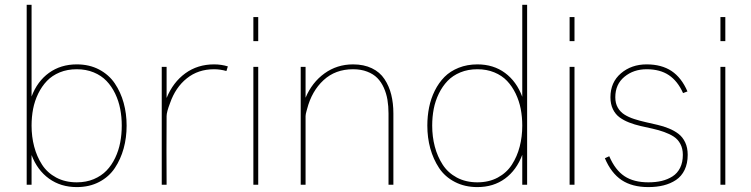

<svg xmlns="http://www.w3.org/2000/svg" viewBox="-20 -760 3089 790"><path d="M109.9 -740.2V-362.8Q133.3 -425.3 181.6 -460.2Q230 -495.1 295.9 -495.1Q347.7 -495.1 387.9 -473.9Q428.2 -452.6 452.4 -416.7Q476.6 -380.9 488.8 -336.7Q501 -292.5 501 -243.2Q501 -193.4 488.8 -149.2Q476.6 -105 452.6 -68.8Q428.7 -32.7 388.4 -11.5Q348.1 9.8 295.9 9.8Q230 9.8 181.6 -25.1Q133.3 -60.1 109.9 -122.1V0H89.8V-740.2ZM481 -243.2Q481 -278.8 474.6 -311.8Q468.3 -344.7 453.9 -374.8Q439.5 -404.8 418.2 -427Q397 -449.2 365.5 -462.2Q334 -475.1 295.9 -475.1Q257.3 -475.1 225.8 -462.2Q194.3 -449.2 173.1 -427Q151.9 -404.8 137.2 -374.8Q122.6 -344.7 116.2 -311.8Q109.9 -278.8 109.9 -243.2Q109.9 -197.8 120.6 -157Q131.3 -116.2 152.8 -82.8Q174.3 -49.3 211.2 -29.5Q248 -9.8 295.9 -9.8Q334.5 -9.8 365.7 -22.9Q397 -36.1 418.2 -58.1Q439.5 -80.1 453.9 -110.4Q468.3 -140.6 474.6 -173.8Q481 -207 481 -243.2Z M665.5 -484.9V-356.9Q691.9 -421.4 742.4 -458.3Q793 -495.1 860.8 -495.1Q890.6 -495.1 917.5 -486.8L911.6 -467.8Q885.7 -475.1 860.8 -475.1Q795.4 -475.1 748.8 -437.7Q702.1 -400.4 679.7 -335.9Q665.5 -299.3 665.5 -282.2Q665 -282.2 665 -141.1L665.5 0H645.5V-484.9Z M1042.5 -689.9V-590.8H1022.5V-689.9ZM1042.5 -484.9V0H1022.5V-484.9Z M1598.6 -293V0H1578.6V-293Q1578.6 -323.2 1574.2 -349.4Q1569.8 -375.5 1559.3 -398.9Q1548.8 -422.4 1532.5 -439Q1516.1 -455.6 1490.7 -465.3Q1465.3 -475.1 1432.6 -475.1Q1359.9 -475.1 1311.3 -430.2Q1262.7 -385.3 1243.7 -312Q1243.2 -309.6 1241.2 -303Q1239.3 -296.4 1238.3 -291.3Q1237.3 -286.1 1237.3 -282.2V0H1217.3V-484.9H1237.3V-357.9Q1263.7 -420.9 1315.2 -458Q1366.7 -495.1 1432.6 -495.1Q1477.1 -495.1 1510 -479.2Q1543 -463.4 1562 -434.6Q1581.1 -405.8 1589.8 -370.6Q1598.6 -335.4 1598.6 -293Z M2148.9 -740.2V0H2128.9V-123Q2105.5 -60.1 2057.9 -25.1Q2010.3 9.8 1944.3 9.8Q1892.1 9.8 1851.3 -11.5Q1810.5 -32.7 1786.6 -68.8Q1762.7 -105 1750.5 -149.2Q1738.3 -193.4 1738.3 -243.2Q1738.3 -282.2 1745.6 -318.4Q1752.9 -354.5 1769 -387Q1785.2 -419.4 1808.8 -443.4Q1832.5 -467.3 1867.4 -481.2Q1902.3 -495.1 1944.3 -495.1Q2010.3 -495.1 2057.9 -460Q2105.5 -424.8 2128.9 -361.8V-740.2ZM2128.9 -243.2Q2128.9 -278.8 2122.6 -311.8Q2116.2 -344.7 2101.8 -374.8Q2087.4 -404.8 2066.4 -427Q2045.4 -449.2 2013.9 -462.2Q1982.4 -475.1 1944.3 -475.1Q1905.8 -475.1 1874.3 -462.2Q1842.8 -449.2 1821.5 -427Q1800.3 -404.8 1785.6 -374.8Q1771 -344.7 1764.6 -311.8Q1758.3 -278.8 1758.3 -243.2Q1758.3 -197.8 1769 -157Q1779.8 -116.2 1801.3 -82.8Q1822.8 -49.3 1859.6 -29.5Q1896.5 -9.8 1944.3 -9.8Q1991.7 -9.8 2028.3 -29.5Q2064.9 -49.3 2086.4 -82.8Q2107.9 -116.2 2118.4 -157Q2128.9 -197.8 2128.9 -243.2Z M2343.8 -689.9V-590.8H2323.7V-689.9ZM2343.8 -484.9V0H2323.7V-484.9Z M2808.6 -383.8 2790.5 -377Q2768.1 -426.8 2731.9 -450.9Q2695.8 -475.1 2640.6 -475.1Q2586.9 -475.1 2549.3 -444.1Q2511.7 -413.1 2511.7 -359.9Q2511.7 -335 2522 -317.1Q2532.2 -299.3 2549.3 -288.6Q2566.4 -277.8 2588.9 -270.5Q2611.3 -263.2 2636 -257.6Q2660.6 -252 2685.3 -246.3Q2710 -240.7 2732.4 -231.4Q2754.9 -222.2 2772 -209Q2789.1 -195.8 2799.3 -174.1Q2809.6 -152.3 2809.6 -123Q2809.6 -87.4 2796.9 -61Q2784.2 -34.7 2761.5 -19.5Q2738.8 -4.4 2710.4 2.7Q2682.1 9.8 2647.9 9.8Q2581.1 9.8 2537.8 -19Q2494.6 -47.9 2468.8 -108.9L2486.8 -117.2Q2511.2 -60.5 2549.3 -35.2Q2587.4 -9.8 2647.9 -9.8Q2678.2 -9.8 2702.6 -15.6Q2727.1 -21.5 2747.1 -34.2Q2767.1 -46.9 2778.3 -69.3Q2789.6 -91.8 2789.6 -123Q2789.6 -148.9 2779.3 -168Q2769 -187 2752 -198Q2734.9 -209 2712.4 -217Q2689.9 -225.1 2665.3 -230.5Q2640.6 -235.8 2616 -241.5Q2591.3 -247.1 2568.8 -255.9Q2546.4 -264.6 2529.3 -277.1Q2512.2 -289.6 2502 -310.5Q2491.7 -331.5 2491.7 -359.9Q2491.7 -421.4 2534.9 -458.3Q2578.1 -495.1 2640.6 -495.1Q2702.1 -495.1 2743.2 -467.8Q2784.2 -440.4 2808.6 -383.8Z M2964.4 -689.9V-590.8H2944.3V-689.9ZM2964.4 -484.9V0H2944.3V-484.9Z"/></svg>

Font: Genome Thin
Style: Regular
Weight: 250
Designer: Alfredo Marco Pradil
Version: Version 1.001